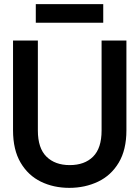

<svg xmlns="http://www.w3.org/2000/svg" viewBox="-20 -896 674 928"><path d="M315 12Q239 12 177.5 -18Q116 -48 79.5 -110Q43 -172 43 -266V-700H163V-265Q163 -180 204.5 -139Q246 -98 317 -98Q389 -98 430 -139Q471 -180 471 -265V-700H591V-266Q591 -172 554 -110Q517 -48 454 -18Q391 12 315 12ZM153 -786V-876H479V-786Z"/></svg>

Font: Host Grotesk SemiBold
Style: Regular
Weight: 600
Designer: Doukan Karapınar
Foundry: Element Type
Version: Version 1.003